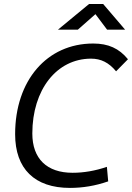

<svg xmlns="http://www.w3.org/2000/svg" viewBox="-20 -918 652 948"><path d="M325.2 9.8C388.2 9.8 451.2 -0.5 514.2 -22.5L507.8 -94.2C450.2 -74.7 394 -64.9 338.4 -64.9C211.4 -64.9 139.6 -134.3 139.6 -258.8C139.6 -475.1 259.8 -628.4 429.7 -628.4C478.5 -628.4 517.6 -608.9 553.2 -565.9L611.8 -625.5C567.9 -679.2 514.6 -703.1 440.4 -703.1C211.4 -703.1 54.7 -520.5 54.7 -255.4C54.7 -84.5 150.9 9.8 325.2 9.8ZM266.1 -771.5H364.3L451.2 -848.1L508.8 -771.5H597.7L489.3 -898.4H419.9Z"/></svg>

Font: Cascadia Mono SemiLight
Style: Italic
Weight: 350
Italic angle: -10°
Monospace: yes
Designer: Aaron Bell
Foundry: Saja Typeworks
Version: Version 2404.023